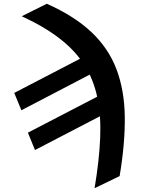

<svg xmlns="http://www.w3.org/2000/svg" viewBox="-20 -788 749 1021"><path d="M95.7 -701.7 229 -768.1Q377.4 -701.7 467.5 -616Q557.6 -530.3 599.6 -419.2Q641.6 -308.1 643.6 -167.5Q645.5 -26.9 616.2 148.4L482.9 212.9Q507.8 65.4 512.7 -53.7Q517.6 -172.9 497.8 -268.6Q478 -364.3 429.2 -441.4Q380.4 -518.6 298.3 -582.3Q216.3 -646 95.7 -701.7ZM516.1 -421.9 93.8 -201.7 55.7 -293.9 478 -513.2ZM588.9 -210 166 9.8 128.4 -82.5 550.8 -301.8Z"/></svg>

Font: Inter Tight SemiBold
Style: Italic
Weight: 600
Italic angle: -9.39999°
Designer: Rasmus Andersson
Foundry: rsms
Version: Version 3.004